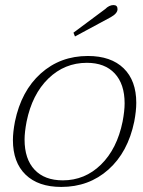

<svg xmlns="http://www.w3.org/2000/svg" viewBox="-20 -728 566 758"><path d="M270 -599 395 -692Q411 -708 428 -708Q444 -708 444 -692Q444 -675 417 -660L276 -584ZM31 -175Q31 -206 39 -248Q64 -369 141 -438Q218 -507 327 -507Q418 -507 468 -458.5Q518 -410 518 -322Q518 -290 510 -248Q485 -127 408 -58.5Q331 10 222 10Q131 10 81 -38.5Q31 -87 31 -175ZM464 -248Q472 -290 472 -320Q472 -396 433 -438Q394 -480 323 -480Q235 -480 171 -418Q107 -356 85 -248Q77 -206 77 -177Q77 -100 116.5 -58Q156 -16 228 -16Q315 -16 378.5 -78Q442 -140 464 -248Z"/></svg>

Font: Trirong ExtraLight
Style: Italic
Weight: 275
Italic angle: -12°
Designer: Katatrad Team
Foundry: CadsonDemak
Version: Version 1.003